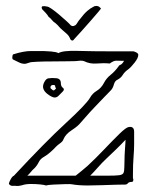

<svg xmlns="http://www.w3.org/2000/svg" viewBox="-20 -624 496 647"><path d="M29 2Q16 4 11 -3Q8 -4 14.5 -17Q21 -30 27 -32Q132 -145 201 -208.5Q270 -272 283 -294Q291 -309 306 -318Q321 -327 330 -344Q338 -360 352.5 -371.5Q367 -383 380 -401Q381 -404 386.5 -406Q392 -408 398 -419Q382 -419 372.5 -419.5Q363 -420 350 -410Q329 -412 306 -410Q283 -408 263 -418Q258 -420 250 -419.5Q242 -419 234 -418Q231 -418 208 -417.5Q185 -417 156.5 -417Q128 -417 105 -416Q82 -415 79 -413Q75 -412 71 -410.5Q67 -409 63 -409Q53 -409 43.5 -414Q34 -419 25 -423Q21 -424 21.5 -432Q22 -440 25 -441Q60 -452 83.5 -452Q107 -452 127 -452Q135 -452 152.5 -450.5Q170 -449 177 -445Q191 -454 242 -452.5Q293 -451 357 -451Q375 -451 382 -451Q389 -451 393 -451Q397 -451 404 -451Q411 -451 429 -451Q432 -451 439 -447.5Q446 -444 446 -439Q446 -429 434 -413.5Q422 -398 413 -391Q400 -382 394 -372Q388 -362 377 -356Q367 -352 363.5 -338.5Q360 -325 351 -317Q347 -313 332 -297.5Q317 -282 299 -263Q281 -244 268 -229Q255 -214 253 -212Q243 -199 222 -185.5Q201 -172 194 -155Q192 -148 183 -141.5Q174 -135 169 -130Q161 -121 149.5 -111Q138 -101 129 -96Q116 -89 110.5 -77.5Q105 -66 96 -57Q89 -51 83.5 -44Q78 -37 72 -32H235Q243 -38 255.5 -48.5Q268 -59 275 -65Q302 -90 331 -120.5Q360 -151 382.5 -173Q405 -195 414 -196Q432 -199 432 -180Q432 -161 432 -139Q432 -120 430 -94.5Q428 -69 428 -38V-24Q430 -20 429 -15.5Q428 -11 424 -11Q414 -11 410.5 -6Q407 -1 396 -2Q389 -2 369 -1.5Q349 -1 324 0Q299 1 276 1Q260 1 246.5 0Q233 -1 222 -3Q219 -4 199.5 -3.5Q180 -3 160.5 -2Q141 -1 135 1Q130 -1 115.5 -2.5Q101 -4 84 -4Q67 -4 55 0Q48 2 42 2.5Q36 3 29 2ZM177 -301Q167 -291 152.5 -299Q138 -307 131 -316Q125 -324 125 -332Q125 -340 130.5 -349.5Q136 -359 143 -360Q154 -362 169.5 -360.5Q185 -359 185 -344Q185 -333 192 -328Q199 -323 191 -315ZM164 -321 168 -325Q170 -327 168 -328Q166 -329 166 -333Q166 -337 162 -337.5Q158 -338 155 -337Q150 -335 150 -329Q150 -326 152 -325Q154 -323 157.5 -320.5Q161 -318 164 -321ZM284 -32H342Q369 -32 381 -33.5Q393 -35 396 -41Q399 -47 399 -61.5Q399 -76 400 -102Q400 -108 401 -119.5Q402 -131 402.5 -141.5Q403 -152 403 -153Q385 -134 371.5 -121Q358 -108 338 -89Q324 -76 310.5 -60.5Q297 -45 284 -32ZM298 -603Q305 -605 310 -603Q312 -603 315 -600.5Q318 -598 320 -596Q321 -595 311 -583.5Q301 -572 286 -554.5Q271 -537 255.5 -520Q240 -503 229 -491Q227 -487 223 -487.5Q219 -488 217 -492Q213 -503 205 -510Q197 -517 189 -524Q182 -530 178.5 -534.5Q175 -539 167 -546Q161 -549 155 -556.5Q149 -564 144 -567Q140 -574 134 -580.5Q128 -587 122 -593Q118 -602 124 -603Q130 -604 138 -602Q143 -602 154.5 -594Q166 -586 179.5 -574.5Q193 -563 204 -553Q215 -543 219 -538Q224 -536 226 -536Q228 -536 234 -539Q236 -540 239.5 -545.5Q243 -551 245 -554Q247 -556 253.5 -564.5Q260 -573 262 -575Q265 -579 274.5 -587.5Q284 -596 298 -603Z"/></svg>

Font: Sankofa Display
Style: Regular
Weight: 400
Designer: Batsirai Madzonga
Foundry: Batsirai Madzonga
Version: Version 1.000; ttfautohint (v1.8.4.7-5d5b)